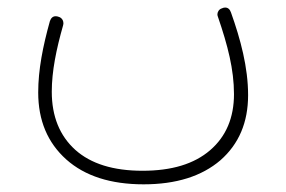

<svg xmlns="http://www.w3.org/2000/svg" viewBox="-20 -253 743 498"><path d="M352.5 225.1C437 225.1 503.4 204.1 551.8 162.6C599.6 120.6 623.5 64.5 623.5 -6.3C623.5 -78.1 604 -150.9 579.1 -220.7C576.2 -229 571.3 -233.4 564 -233.4C561.5 -233.4 558.6 -232.9 555.7 -231.4C547.4 -229 543.9 -221.2 543.9 -215.8C543.9 -213.4 544.4 -211.4 545.4 -209C570.8 -134.8 586.9 -72.8 586.9 -8.8C586.9 52.2 566.4 101.1 524.9 136.7C483.4 172.4 425.3 189.9 349.6 189.9C273.9 189.9 215.8 171.9 175.3 135.7C134.8 99.1 114.3 48.8 114.3 -15.1C114.3 -68.4 126 -125 143.6 -187C144 -189 144.5 -190.9 144.5 -192.9C144.5 -198.7 141.1 -207 131.8 -209.5C129.4 -210.4 127 -210.9 124.5 -210.9C117.2 -210.9 112.3 -206.5 109.4 -198.2C91.3 -133.3 79.1 -72.3 79.1 -13.2C79.1 59.6 103.5 117.2 151.9 160.6C200.2 203.6 267.1 225.1 352.5 225.1Z"/></svg>

Font: Mikhak ExtraLight
Style: Regular
Weight: 200
Designer: Amin Abedi
Version: Version 3.2